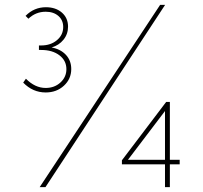

<svg xmlns="http://www.w3.org/2000/svg" viewBox="-20 -772 837 792"><path d="M167.5 0H143.6L640.6 -752H661.1ZM75.7 -431.2 86.9 -447.3Q124.5 -409.2 168.5 -409.2Q204.6 -409.2 229.2 -431.6Q253.9 -454.1 253.9 -486.8Q253.9 -522 225.1 -543.9Q196.3 -565.9 149.9 -565.9H140.6V-584.5H149.9Q189 -584.5 214.8 -606.2Q240.7 -627.9 240.7 -660.6Q240.7 -689 220.7 -706.3Q200.7 -723.6 168.5 -723.6Q127.4 -723.6 97.2 -694.8L85.4 -706.5Q120.6 -742.2 169.4 -742.2Q210 -742.2 235.4 -720Q260.7 -697.8 260.7 -662.1Q260.7 -631.3 241.9 -608.2Q223.1 -585 192.9 -576.2Q230 -569.3 252 -545.7Q273.9 -522 273.9 -487.3Q273.9 -446.3 243.7 -418.5Q213.4 -390.6 168.5 -390.6Q115.2 -390.6 75.7 -431.2ZM680.7 0H660.6V-94.2H482.9V-110.8L665.5 -351.6H680.7V-112.8H721.2V-94.2H680.7ZM507.8 -112.8H660.6V-314Z"/></svg>

Font: Kumbh Sans Thin
Style: Regular
Weight: 250
Version: Version 1.004